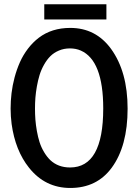

<svg xmlns="http://www.w3.org/2000/svg" viewBox="-20 -887 662 919"><path d="M191.9 -793.9V-866.7H489.3V-793.9ZM220.7 -120.6Q258.3 -85.4 315.4 -85.4Q474.1 -85.4 474.1 -367.7Q474.1 -597.7 366.7 -645Q343.3 -655.3 314.7 -655.3Q286.1 -655.3 262 -645Q237.8 -634.8 220.9 -617.9Q204.1 -601.1 190.7 -577.1Q177.2 -553.2 169.4 -527.8Q161.6 -502.4 156.5 -473.4Q151.4 -444.3 149.4 -418.9Q147.5 -393.6 147.5 -366.9Q147.5 -340.3 149.4 -314.5Q151.4 -288.6 156.5 -259.8Q161.6 -231 169.4 -206.5Q177.2 -182.1 190.7 -159.4Q204.1 -136.7 220.7 -120.6ZM35.6 -293.5Q30.8 -330.6 30.8 -367.2Q30.8 -403.8 35.2 -440.9Q39.6 -478 49.8 -516.4Q60.1 -554.7 75.2 -588.9Q90.3 -623 113.5 -653.6Q136.7 -684.1 165.5 -706.1Q227.5 -753.4 316.4 -753.4Q438.5 -753.4 511.7 -652.8Q590.8 -543.5 590.8 -367.2Q590.8 -187.5 514.6 -84Q443.4 12.7 316.4 12.7Q195.8 12.7 118.7 -84.5Q53.2 -166.5 35.6 -293.5Z"/></svg>

Font: News Cycle
Style: Bold
Weight: 700
Version: Version 0.5.1